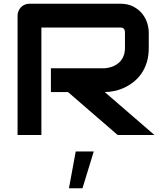

<svg xmlns="http://www.w3.org/2000/svg" viewBox="-20 -720 867 1024"><path d="M773.4 -464.8Q773.4 -421.4 762.7 -387.2Q752 -353 733.6 -326.9Q715.3 -300.8 691.4 -282.2Q667.5 -263.7 641.4 -251.7Q615.2 -239.7 588.6 -234.4Q562 -229 538.6 -229L803.7 0H607.4L342.8 -229H251.5V-356H538.6Q562.5 -357.9 582.3 -366Q602.1 -374 616.5 -387.7Q630.9 -401.4 638.7 -420.7Q646.5 -439.9 646.5 -464.8V-544.9Q646.5 -555.7 643.8 -561.3Q641.1 -566.9 637 -569.6Q632.8 -572.3 628.2 -572.8Q623.5 -573.2 619.6 -573.2H200.7V0H73.7V-636.2Q73.7 -649.4 78.6 -661.1Q83.5 -672.9 92 -681.6Q100.6 -690.4 112.3 -695.3Q124 -700.2 137.7 -700.2H619.6Q662.1 -700.2 691.4 -684.8Q720.7 -669.4 739 -646.2Q757.3 -623 765.4 -596.2Q773.4 -569.3 773.4 -545.9ZM419.9 284.2H347.7L383.8 87.9H480Z"/></svg>

Font: Audiowide
Style: Regular
Weight: 400
Version: Version 1.003